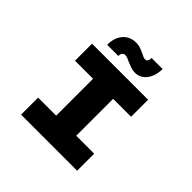

<svg xmlns="http://www.w3.org/2000/svg" viewBox="-224 -1131 1339 1339"><g transform="rotate(45 445.5 -461.5)"><path d="M168 0V-168H346V-532H168V-700H721V-532H544V-168H721V0ZM523 -768Q505 -768 486 -773.5Q467 -779 442 -790Q423 -799 411 -803.5Q399 -808 389 -808Q374 -808 366 -797.5Q358 -787 358 -769H248Q248 -840 284.5 -881.5Q321 -923 382 -923Q398 -923 414.5 -919Q431 -915 461 -901Q478 -892 488 -888Q498 -884 507 -884Q520 -884 526.5 -895Q533 -906 532 -923H641Q641 -880 626.5 -844.5Q612 -809 585 -788.5Q558 -768 523 -768Z"/></g></svg>

Font: Lexend Tera ExtraBold
Style: Regular
Weight: 800
Designer: Bonnie Shaver-Troup, Thomas Jockin
Foundry: Lexend
Version: Version 1.007